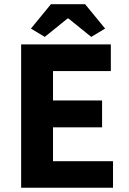

<svg xmlns="http://www.w3.org/2000/svg" viewBox="-20 -880 603 900"><path d="M79.1 0V-671.9H499.5V-546.9H228.5V-409.2H458.5V-283.2H228.5V-124.5H509.8V0ZM189.9 -707 125 -746.1 218.8 -860.4H378.9L472.7 -746.1L407.7 -707L300.8 -793.5H296.9Z"/></svg>

Font: Akatab Black
Style: Regular
Weight: 900
Designer: SIL Global
Foundry: SIL Global
Version: Version 4.000